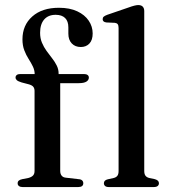

<svg xmlns="http://www.w3.org/2000/svg" viewBox="-20 -758 696 778"><path d="M224 -65.5Q224 -53.5 229.8 -46.2Q235.5 -39 247 -38L298.5 -32Q308 -31.5 312.8 -27Q317.5 -22.5 317.5 -15.5Q317.5 0 296.5 0H71.5Q62.5 0 57 -4Q51.5 -8 51.5 -15Q51.5 -22 56 -26Q60.5 -30 70 -32L95.5 -37Q108 -40.5 114 -47Q120 -53.5 120 -65V-389.5Q120 -399 115.5 -405.5Q111 -412 98 -416L67.5 -424Q53 -428.5 48 -433.2Q43 -438 43 -444Q43 -450 47.8 -454Q52.5 -458 62 -458H143.5L120.5 -441V-457.5Q120.5 -473.5 113.2 -488.5Q106 -503.5 96 -519Q86 -534.5 78.5 -554Q71 -573.5 71 -598.5Q71 -656 110.8 -691.2Q150.5 -726.5 219 -726.5Q262.5 -726.5 293 -712.2Q323.5 -698 339.5 -674.2Q355.5 -650.5 355.5 -622.5Q355.5 -595.5 342.2 -581.5Q329 -567.5 307.5 -567.5Q284.5 -567.5 270.8 -582Q257 -596.5 257 -621.5V-647Q257 -672 243.8 -685Q230.5 -698 205.5 -698Q175.5 -698 159 -679Q142.5 -660 142.5 -625Q142.5 -603 150 -585Q157.5 -567 168.8 -551.5Q180 -536 191.2 -521.8Q202.5 -507.5 210 -492.2Q217.5 -477 217.5 -460V-440L204.5 -458H320Q329.5 -458 334.8 -454.2Q340 -450.5 340 -443.5Q340 -433.5 330 -427.2Q320 -421 299 -421H224ZM564.5 -713V-65.5Q564.5 -52.5 569.5 -46Q574.5 -39.5 584 -37L607.5 -32Q616 -29.5 620 -25.5Q624 -21.5 624 -15.5Q624 -8.5 618.8 -4.2Q613.5 0 602.5 0H421.5Q411 0 406 -4.2Q401 -8.5 401 -15.5Q401 -21.5 404.8 -25.5Q408.5 -29.5 417 -31.5L441.5 -37Q451 -39.5 455.8 -46Q460.5 -52.5 460.5 -65V-644.5Q460.5 -655 457 -659.8Q453.5 -664.5 445.5 -665.5L411 -667Q403 -668 399.5 -671.5Q396 -675 396 -680Q396 -686.5 400 -690.2Q404 -694 414.5 -698L500.5 -727.5Q515.5 -733 524.8 -735.2Q534 -737.5 540 -737.5Q552.5 -737.5 558.5 -731Q564.5 -724.5 564.5 -713Z"/></svg>

Font: Fraunces 28pt
Style: Regular
Weight: 400
Version: Version 1.000;[b76b70a41]